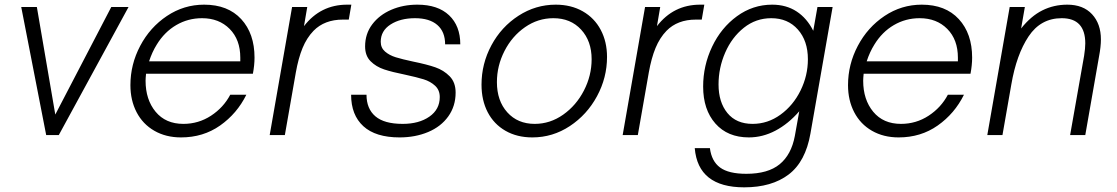

<svg xmlns="http://www.w3.org/2000/svg" viewBox="-20 -579 4787 823"><path d="M232 0H178L71 -549H138L217 -88L457 -549H531Z M539 -214Q539 -303 581 -382.5Q623 -462 695.5 -510.5Q768 -559 855 -559Q957 -559 1014 -497Q1071 -435 1071 -332Q1071 -300 1064 -263H606Q604 -243 604 -233Q604 -152 647 -100Q690 -48 766 -48Q831 -48 884.5 -83Q938 -118 967 -173H1036Q996 -92 923.5 -41Q851 10 756 10Q691 10 641.5 -18.5Q592 -47 565.5 -98Q539 -149 539 -214ZM1010 -316V-332Q1010 -409 964.5 -455Q919 -501 846 -501Q786 -501 735.5 -471.5Q685 -442 652 -388Q632 -356 619 -316Z M1486 -559 1475 -495H1450Q1371 -495 1324 -447Q1295 -417 1277 -373.5Q1259 -330 1248 -268L1201 0H1136L1232 -549H1297L1283 -467Q1354 -559 1468 -559Z M1485 -173H1551Q1551 -113 1589 -80.5Q1627 -48 1706 -48Q1776 -48 1820.5 -79Q1865 -110 1865 -163Q1865 -193 1845 -211.5Q1825 -230 1796 -239Q1767 -248 1716 -259Q1661 -270 1626.5 -281.5Q1592 -293 1568.5 -316.5Q1545 -340 1545 -380Q1545 -434 1575.5 -474.5Q1606 -515 1657 -537Q1708 -559 1769 -559Q1857 -559 1905 -513.5Q1953 -468 1953 -389H1888Q1888 -443 1854.5 -472Q1821 -501 1759 -501Q1696 -501 1654 -474Q1612 -447 1612 -400Q1612 -374 1630.5 -358Q1649 -342 1676.5 -333.5Q1704 -325 1751 -315Q1810 -303 1846 -290.5Q1882 -278 1907.5 -252Q1933 -226 1933 -182Q1933 -124 1901.5 -80Q1870 -36 1815 -13Q1760 10 1693 10Q1590 10 1537.5 -38Q1485 -86 1485 -173Z M2044 -216Q2044 -306 2086.5 -385Q2129 -464 2202.5 -511.5Q2276 -559 2362 -559Q2428 -559 2478 -530.5Q2528 -502 2555 -451Q2582 -400 2582 -335Q2582 -246 2539 -166.5Q2496 -87 2422.5 -38.5Q2349 10 2262 10Q2196 10 2146.5 -18.5Q2097 -47 2070.5 -98Q2044 -149 2044 -216ZM2516 -325Q2516 -403 2471 -452Q2426 -501 2352 -501Q2286 -501 2230.5 -462.5Q2175 -424 2142.5 -360.5Q2110 -297 2110 -227Q2110 -147 2154.5 -97.5Q2199 -48 2272 -48Q2338 -48 2394 -87.5Q2450 -127 2483 -191Q2516 -255 2516 -325Z M2999 -559 2988 -495H2963Q2884 -495 2837 -447Q2808 -417 2790 -373.5Q2772 -330 2761 -268L2714 0H2649L2745 -549H2810L2796 -467Q2867 -559 2981 -559Z M2958 56H3023Q3030 112 3066.5 139Q3103 166 3179 166Q3272 166 3322 125Q3372 84 3387 4L3406 -102Q3359 -48 3304 -19Q3249 10 3190 10Q3099 10 3046.5 -49.5Q2994 -109 2994 -208Q2994 -298 3032.5 -379Q3071 -460 3139 -509.5Q3207 -559 3290 -559Q3350 -559 3394.5 -530Q3439 -501 3466 -447L3484 -549H3549L3454 -7Q3433 114 3360.5 169Q3288 224 3170 224Q2972 224 2958 56ZM3443 -325Q3443 -404 3400 -452.5Q3357 -501 3286 -501Q3220 -501 3168.5 -460Q3117 -419 3088.5 -353.5Q3060 -288 3060 -217Q3060 -141 3098 -94.5Q3136 -48 3206 -48Q3271 -48 3325.5 -87.5Q3380 -127 3411.5 -191Q3443 -255 3443 -325Z M3615 -214Q3615 -303 3657 -382.5Q3699 -462 3771.5 -510.5Q3844 -559 3931 -559Q4033 -559 4090 -497Q4147 -435 4147 -332Q4147 -300 4140 -263H3682Q3680 -243 3680 -233Q3680 -152 3723 -100Q3766 -48 3842 -48Q3907 -48 3960.5 -83Q4014 -118 4043 -173H4112Q4072 -92 3999.5 -41Q3927 10 3832 10Q3767 10 3717.5 -18.5Q3668 -47 3641.5 -98Q3615 -149 3615 -214ZM4086 -316V-332Q4086 -409 4040.5 -455Q3995 -501 3922 -501Q3862 -501 3811.5 -471.5Q3761 -442 3728 -388Q3708 -356 3695 -316Z M4212 0 4308 -549H4373L4357 -457Q4399 -510 4448 -534.5Q4497 -559 4555 -559Q4623 -559 4661 -518Q4699 -477 4699 -410Q4699 -379 4691 -337L4632 0H4567L4627 -340Q4632 -372 4632 -393Q4632 -501 4531 -501Q4441 -501 4389 -423Q4337 -345 4315 -217L4277 0Z"/></svg>

Font: Open Sauce One Light Italic
Style: Regular
Weight: 300
Italic angle: -10°
Designer: Alfredo Marco Pradil
Foundry: Creative Sauce Fz LLC
Version: Version 1.477